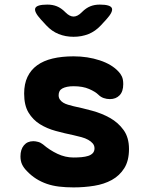

<svg xmlns="http://www.w3.org/2000/svg" viewBox="-20 -805 640 835"><path d="M300 10Q266 10 237 6.5Q208 3 183.5 -5.5Q159 -14 137.5 -27.5Q116 -41 97 -61Q83 -75 76 -90Q69 -105 69 -125Q69 -155 84 -173Q99 -191 125 -191Q134 -191 145.5 -188Q157 -185 167 -177Q196 -152 230 -136Q264 -120 300 -120Q318 -120 334.5 -121.5Q351 -123 363.5 -127Q376 -131 383.5 -139Q391 -147 391 -160Q391 -172 383.5 -181Q376 -190 363.5 -197Q351 -204 334.5 -208.5Q318 -213 300 -217Q261 -225 222.5 -235.5Q184 -246 153.5 -265Q123 -284 104 -315.5Q85 -347 85 -398Q85 -440 99.5 -470.5Q114 -501 141.5 -521Q169 -541 209 -550.5Q249 -560 300 -560Q361 -560 414 -542.5Q467 -525 496 -493Q504 -485 510 -472.5Q516 -460 516 -439Q516 -407 500 -390.5Q484 -374 458 -374Q444 -374 431 -378.5Q418 -383 408 -393Q395 -406 367.5 -418Q340 -430 300 -430Q284 -430 272 -427.5Q260 -425 251.5 -420.5Q243 -416 239 -408.5Q235 -401 235 -391Q235 -380 240.5 -372Q246 -364 255 -358.5Q264 -353 276 -349.5Q288 -346 300 -343Q338 -335 380.5 -323.5Q423 -312 458.5 -292Q494 -272 517.5 -239.5Q541 -207 541 -157Q541 -106 520.5 -73.5Q500 -41 466.5 -22.5Q433 -4 389.5 3Q346 10 300 10ZM186 -785Q209 -785 227.5 -777.5Q246 -770 263 -753L265 -751Q283 -733 300 -733Q317 -733 335 -751L337 -753Q354 -770 372.5 -777.5Q391 -785 414 -785Q460 -785 466.5 -769.5Q473 -754 442 -720L419 -695Q395 -669 365 -657Q335 -645 300 -645Q265 -645 235 -657Q205 -669 181 -695L158 -720Q127 -754 133.5 -769.5Q140 -785 186 -785Z"/></svg>

Font: Maple Mono NL ExtraBold
Style: Regular
Weight: 800
Monospace: yes
Designer: subframe7536
Version: Version 7.000